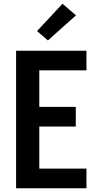

<svg xmlns="http://www.w3.org/2000/svg" viewBox="-20 -1006 540 1026"><path d="M66 0V-735H442V-630H190V-435H385V-330H190V-105H442V0ZM236 -790 178 -840 314 -986 386 -924Z"/></svg>

Font: Iosevka SS04 Extrabold
Style: Regular
Weight: 800
Monospace: yes
Designer: Belleve Invis
Foundry: Belleve Invis
Version: Version 19.0.0; ttfautohint (v1.8.4)